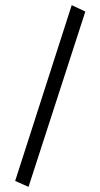

<svg xmlns="http://www.w3.org/2000/svg" viewBox="-20 -685 390 747"><path d="M91 42 39 19 259 -665 312 -640Z"/></svg>

Font: Inconsolata ExtraCondensed
Style: Regular
Weight: 400
Width: 2
Monospace: yes
Designer: Raph Levien, Cyreal, Brenton Simpson
Foundry: Raph Levien, Cyreal, Google
Version: Version 3.000; ttfautohint (v1.8.2.53-6de2)